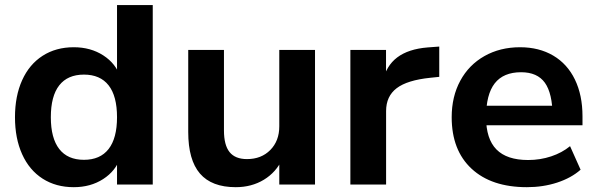

<svg xmlns="http://www.w3.org/2000/svg" viewBox="-20 -739 2405 769"><path d="M40 -269.5Q40 -354.2 68.7 -417.8Q97.4 -481.4 150.8 -515.6Q204.1 -549.8 275.4 -549.8Q343 -549.8 393.6 -517.2Q444.1 -484.6 462.6 -429.7L448.7 -431.9V-718.8H591.8V0H448.7V-109.4H462.6Q443.8 -54.4 393.3 -21.9Q342.8 10.7 275.4 10.7Q204.1 10.7 150.8 -23.4Q97.4 -57.6 68.7 -121.2Q40 -184.8 40 -269.5ZM448.7 -269.5Q448.7 -354.2 415 -397.2Q381.3 -440.2 316.2 -440.2Q251 -440.2 217.3 -397.2Q183.6 -354.2 183.6 -269.5Q183.6 -185.5 217.3 -142.2Q251 -98.9 316.2 -98.9Q381.3 -98.9 415 -142.2Q448.7 -185.5 448.7 -269.5Z M1241.7 0H1098.6V-102.3H1110.8Q1086.2 -49.1 1037 -19.2Q987.8 10.7 924.1 10.7Q827.9 10.7 780.9 -43.8Q733.9 -98.4 733.9 -210.4V-539.1H877V-216.6Q877 -157.7 899.5 -129.8Q922.1 -101.8 969.2 -101.8Q1026.6 -101.8 1062.6 -138.2Q1098.6 -174.6 1098.6 -233.2V-539.1H1241.7Z M1383.3 -539.1H1526.1V-410.4H1512.2Q1525.9 -475.1 1570.9 -509Q1616 -543 1693.4 -549.1L1739.3 -552.5V-431.2L1703.6 -427.5Q1611.1 -418 1568.7 -385.7Q1526.4 -353.5 1526.4 -294.2V0H1383.3Z M1789.1 -269.5Q1789.1 -352.1 1823.5 -415.6Q1857.9 -479.2 1920.4 -514.5Q1982.9 -549.8 2063 -549.8Q2138.9 -549.8 2195.7 -516.4Q2252.4 -482.9 2282.7 -420.3Q2313 -357.7 2313 -273.4V-237.3H1907V-315.4H2209.5L2193.4 -274.2Q2192.6 -365.2 2162.4 -407.5Q2132.1 -449.7 2067.1 -449.7Q1996.3 -449.7 1961.5 -405.2Q1926.8 -360.6 1926.8 -269.3Q1926.8 -182.6 1968.4 -140.4Q2010 -98.1 2095.2 -98.1Q2143.8 -98.1 2187.5 -112.7Q2231.2 -127.2 2263.2 -153.6L2305.4 -59.3Q2268.3 -26.4 2211.8 -7.8Q2155.3 10.7 2090.3 10.7Q1948.5 10.7 1868.8 -63.2Q1789.1 -137.2 1789.1 -269.5Z"/></svg>

Font: Min Sans VF VF
Style: Regular
Weight: 400
Designer: Jinseong-Kim, NotoSansCJK, Nunito
Foundry: Jinseong-Kim
Version: Version 1.420;Glyphs 3.1.2 (3151)